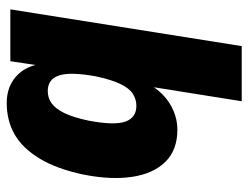

<svg xmlns="http://www.w3.org/2000/svg" viewBox="-106 -640 756 585"><g transform="rotate(90 272.5 -347.0)"><path d="M293 11Q245 11 213 -17Q181 -45 174 -94H180L166 0H8L120 -705H288L241 -410H230Q245 -442 267.5 -464Q290 -486 318 -497.5Q346 -509 374 -509Q437 -509 473 -472Q509 -435 518.5 -370Q528 -305 511 -221Q494 -141 462.5 -89Q431 -37 389 -13Q347 11 293 11ZM257 -114Q278 -114 294.5 -126Q311 -138 324 -164.5Q337 -191 347 -238Q362 -317 350 -350.5Q338 -384 302 -384Q282 -384 265 -373Q248 -362 235 -334.5Q222 -307 212 -260Q198 -182 209.5 -148Q221 -114 257 -114Z"/></g></svg>

Font: Nunito Sans 10pt Condensed Black
Style: Italic
Weight: 900
Width: 3
Italic angle: -9°
Designer: Vernon Adams
Foundry: Vernon Adams
Version: Version 3.101;gftools[0.9.27]